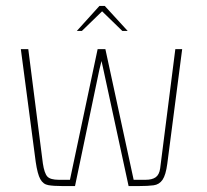

<svg xmlns="http://www.w3.org/2000/svg" viewBox="-20 -625 695 645"><path d="M188 0Q160 0 142.5 -3Q125 -6 115.5 -23Q106 -40 100 -81L50 -460H75L124 -76Q129 -43 139 -32Q149 -21 178 -21H215L308 -460H334L429 -21H469Q491 -21 503 -29.5Q515 -38 518 -59L569 -460H592L542 -75Q537 -37 526 -21Q515 -5 496 -2.5Q477 0 448 0H412L327 -393L321 -420L314 -392L232 0ZM238 -521 314 -605H332L409 -521H391L323 -587L255 -521Z"/></svg>

Font: Genos Thin
Style: Regular
Weight: 100
Designer: Robert E. Leuschke
Foundry: Robert E. Leuschke
Version: Version 1.010